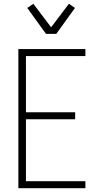

<svg xmlns="http://www.w3.org/2000/svg" viewBox="-20 -994 540 1014"><path d="M77 0V-735H431V-698H117V-401H377V-364H117V-37H431V0ZM223 -815 124 -952 156 -974 250 -850 344 -974 376 -952 277 -815Z"/></svg>

Font: Iosevka Curly Extralight
Style: Regular
Weight: 200
Monospace: yes
Designer: Belleve Invis
Foundry: Belleve Invis
Version: Version 22.1.2; ttfautohint (v1.8.4)